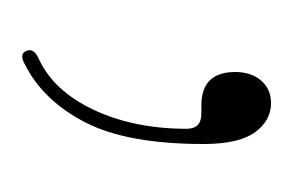

<svg xmlns="http://www.w3.org/2000/svg" viewBox="-64 -36 252 164"><g transform="rotate(90 62.0 46.0)"><path d="M70 0Q41.5 0 41.5 -29Q41.5 -42.5 48.8 -51Q56 -59.5 68 -59.5Q83 -59.5 93 -45.8Q103 -32 103 -2Q103 63.5 84.5 99.2Q66 135 35.5 150.5Q27 155.5 24 150.5Q20 143.5 30 139Q57.5 126.5 73.8 92Q90 57.5 90 12.5Q90 0 77 0Z"/></g></svg>

Font: Fraunces 144pt Soft Thin
Style: Regular
Weight: 100
Version: Version 1.000;[0bf87f6ff]